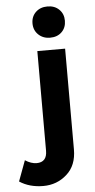

<svg xmlns="http://www.w3.org/2000/svg" viewBox="-150 -814 521 1052"><g transform="rotate(-5 111.0 -288.0)"><path d="M216.3 -752.9Q241.2 -729 241.2 -690.9Q241.2 -652.8 216.8 -628.9Q192.4 -605 152.8 -605Q113.8 -605 88.4 -629.4Q63 -653.8 63 -691.4Q63 -729 87.9 -752.9Q112.8 -776.9 152.3 -776.9Q191.9 -776.9 216.3 -752.9ZM76.2 9.8V-538.1H229V16.1Q229 104 174.8 152.3Q120.6 201.2 44.9 201.2Q-30.8 201.2 -85.9 165L-43.9 51.8Q-11.7 72.8 19 73.2Q76.2 73.2 76.2 9.8Z"/></g></svg>

Font: TruenoSBd
Style: Demi
Weight: 600
Designer: Julieta Ulanovsky
Foundry: Julieta Ulanovsky
Version: Version 3.001b